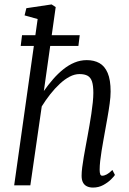

<svg xmlns="http://www.w3.org/2000/svg" viewBox="-20 -837 584 867"><path d="M400 10Q384.5 10 372.8 4.5Q361 -1 354.8 -12.8Q348.5 -24.5 348.5 -43.5Q348.5 -59.5 351.2 -81.2Q354 -103 358.2 -127.8Q362.5 -152.5 367 -177Q371.5 -201.5 375.5 -223Q379.5 -245 384 -270.8Q388.5 -296.5 392.5 -323.2Q396.5 -350 399 -374.5Q401.5 -399 401.5 -417.5Q401.5 -450.5 395.5 -468.8Q389.5 -487 375.8 -494.8Q362 -502.5 339 -502.5Q317 -502.5 294.5 -490.8Q272 -479 250 -458.5Q228 -438 207.2 -411.8Q186.5 -385.5 168.5 -356.5L117 0H44L150 -751L91 -767.5L99 -800L213 -817L231.5 -805L178 -426Q197.5 -454 219.5 -479.2Q241.5 -504.5 265.8 -524Q290 -543.5 316.5 -554.5Q343 -565.5 371.5 -565.5Q405 -565.5 429 -552Q453 -538.5 466.2 -507.5Q479.5 -476.5 479.5 -423.5Q479.5 -400 475.2 -369Q471 -338 465.2 -305.8Q459.5 -273.5 454.5 -246Q451 -226 446.8 -203Q442.5 -180 438.8 -156.2Q435 -132.5 432.5 -110.5Q430 -88.5 430 -70.5Q430 -57.5 432.5 -50.5Q435 -43.5 441.5 -43.5Q451 -43.5 462.2 -49.5Q473.5 -55.5 487.5 -69.5L499 -47Q495.5 -41 481.5 -27Q467.5 -13 446.5 -1.5Q425.5 10 400 10ZM79.5 -678H340L334 -629.5H73.5Z"/></svg>

Font: Merriweather 24pt SemiCondensed Light
Style: Italic
Weight: 300
Width: 4
Italic angle: -7.8°
Designer: Eben Sorkin
Foundry: Eben Sorkin
Version: Version 2.101